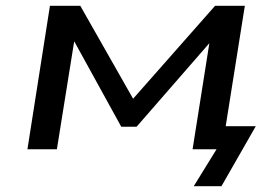

<svg xmlns="http://www.w3.org/2000/svg" viewBox="-20 -517 957 665"><path d="M651 128 730 0H650L662 -80H866L747 128ZM75 0 153 -497H258L441 -175L725 -497H828L749 0H647L706 -373H710L453 -78H400L237 -374L177 0Z"/></svg>

Font: Nunito Sans 7pt Expanded Medium
Style: Italic
Weight: 500
Width: 7
Italic angle: -9°
Designer: Vernon Adams
Foundry: Vernon Adams
Version: Version 3.101;gftools[0.9.27]